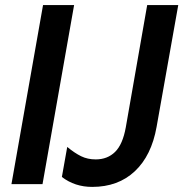

<svg xmlns="http://www.w3.org/2000/svg" viewBox="-20 -723 720 754"><path d="M271 -703H149L25 0H147ZM342 11Q444 11 509.5 -50.5Q575 -112 595 -225L680 -703H558L474 -223Q462 -156 432 -126.5Q402 -97 356 -97Q324 -97 298.5 -109.5Q273 -122 244 -146L223 -28Q274 11 342 11Z"/></svg>

Font: Geom Medium
Style: Italic
Weight: 500
Italic angle: -10°
Version: Version 1.102